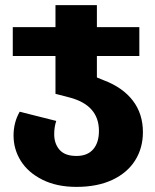

<svg xmlns="http://www.w3.org/2000/svg" viewBox="-20 -713 607 751"><path d="M539 -196Q539 -134 508.5 -85.5Q478 -37 419.5 -9.5Q361 18 279 18Q202 18 146 -10Q90 -38 61.5 -83.5Q33 -129 33 -183Q33 -234 57 -276L200 -240Q192 -216 192 -188Q192 -151 213 -127Q234 -103 279 -103Q322 -103 344.5 -129Q367 -155 367 -201Q367 -302 251 -332L197 -346V-494H30V-607H197V-693H359V-607H525V-494H359V-410L386 -399Q460 -371 499.5 -319.5Q539 -268 539 -196Z"/></svg>

Font: FiraGOUPP
Style: Bold
Weight: 700
Designer: bBox Type
Foundry: bBox Type GmbH
Version: Version 1.001